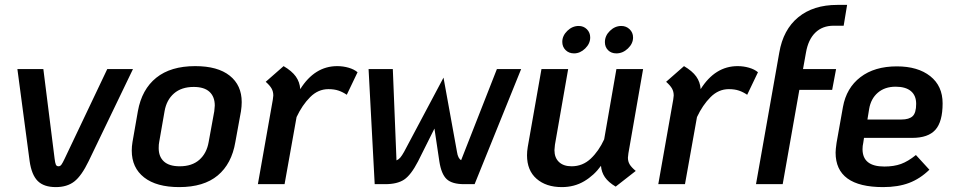

<svg xmlns="http://www.w3.org/2000/svg" viewBox="-20 -752 3892 784"><path d="M101 -94 51 -470H157L203 -104Q205 -87 208 -80Q211 -73 219 -73Q226 -73 231 -80Q236 -87 244 -104L418 -470H523L342 -94Q313 -34 283.5 -11Q254 12 208 12Q159 12 134 -13Q109 -38 101 -94Z M518 -137Q518 -154 521 -172L543 -298Q559 -387 618 -434.5Q677 -482 777 -482Q869 -482 918 -443Q967 -404 967 -335Q967 -318 964 -298L941 -172Q926 -83 869 -35.5Q812 12 712 12Q619 12 568.5 -27.5Q518 -67 518 -137ZM832 -172 855 -298Q857 -314 857 -321Q857 -357 835.5 -377Q814 -397 771 -397Q721 -397 690.5 -370.5Q660 -344 652 -298L630 -172Q628 -163 628 -147Q628 -112 649.5 -92.5Q671 -73 714 -73Q764 -73 794 -99.5Q824 -126 832 -172Z M1440 -457 1396 -365Q1380 -376 1362.5 -382Q1345 -388 1321 -388Q1279 -388 1246.5 -355.5Q1214 -323 1191 -274L1142 0H1033L1094 -345Q1096 -357 1096 -362Q1096 -378 1089 -390.5Q1082 -403 1065 -418L1138 -482Q1172 -462 1188 -439.5Q1204 -417 1206 -388Q1265 -482 1357 -482Q1381 -482 1403.5 -475.5Q1426 -469 1440 -457Z M1485 -470H1584L1599 -97Q1608 -101 1614.5 -108.5Q1621 -116 1630 -132L1791 -435L1846 -132Q1850 -105 1863 -98L2009 -470H2108L1918 0H1875Q1826 0 1804 -20.5Q1782 -41 1774 -93L1754 -227L1687 -93Q1658 -37 1630 -18.5Q1602 0 1553 0H1510Z M2544 -108Q2544 -93 2551 -81Q2558 -69 2576 -54L2494 10Q2464 -8 2450 -28.5Q2436 -49 2434 -75Q2406 -36 2365.5 -12Q2325 12 2274 12Q2210 12 2171 -22Q2132 -56 2132 -118Q2132 -134 2135 -152L2191 -470H2300L2246 -161Q2244 -145 2244 -139Q2244 -108 2262.5 -90.5Q2281 -73 2314 -73Q2359 -73 2392 -104Q2425 -135 2447 -183L2497 -470H2606L2546 -126Q2544 -112 2544 -108ZM2276 -581Q2276 -606 2296.5 -626Q2317 -646 2343 -646Q2363 -646 2376.5 -632.5Q2390 -619 2390 -599Q2390 -574 2369.5 -554Q2349 -534 2324 -534Q2303 -534 2289.5 -547.5Q2276 -561 2276 -581ZM2450 -580Q2450 -606 2470.5 -626Q2491 -646 2517 -646Q2537 -646 2551 -632.5Q2565 -619 2565 -599Q2565 -574 2544 -554Q2523 -534 2497 -534Q2476 -534 2463 -547Q2450 -560 2450 -580Z M3075 -457 3031 -365Q3015 -376 2997.5 -382Q2980 -388 2956 -388Q2914 -388 2881.5 -355.5Q2849 -323 2826 -274L2777 0H2668L2729 -345Q2731 -357 2731 -362Q2731 -378 2724 -390.5Q2717 -403 2700 -418L2773 -482Q2807 -462 2823 -439.5Q2839 -417 2841 -388Q2900 -482 2992 -482Q3016 -482 3038.5 -475.5Q3061 -469 3075 -457Z M3271 -537 3259 -470H3394L3378 -385H3244L3176 0H3067L3162 -537Q3178 -631 3239.5 -681.5Q3301 -732 3399 -732H3439L3425 -647H3384Q3338 -647 3309 -618.5Q3280 -590 3271 -537Z M3505 -169Q3502 -156 3502 -143Q3502 -72 3591 -72Q3630 -72 3659 -82.5Q3688 -93 3720 -119L3775 -59Q3737 -22 3692 -5Q3647 12 3586 12Q3392 12 3392 -129Q3392 -141 3396 -169L3422 -315Q3436 -393 3493.5 -437Q3551 -481 3642 -481Q3728 -481 3778.5 -441Q3829 -401 3829 -330Q3829 -255 3799.5 -222Q3770 -189 3705 -189H3508ZM3529 -307 3522 -264H3661Q3692 -264 3706.5 -277.5Q3721 -291 3721 -328Q3721 -362 3699.5 -380Q3678 -398 3637 -398Q3593 -398 3564.5 -373.5Q3536 -349 3529 -307Z"/></svg>

Font: KoHo SemiBold
Style: Italic
Weight: 600
Italic angle: -10°
Version: Version 1.000; ttfautohint (v1.6)